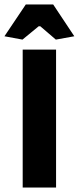

<svg xmlns="http://www.w3.org/2000/svg" viewBox="-34 -843 354 863"><path d="M-14 -680 82 -823H205L300 -680L217 -665L147 -725H140L67 -665ZM68 -620H218V0H68Z"/></svg>

Font: Athiti
Style: Bold
Weight: 700
Designer: CadsonDemak Team
Foundry: CadsonDemak
Version: Version 1.033